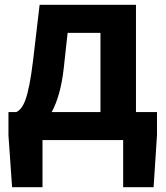

<svg xmlns="http://www.w3.org/2000/svg" viewBox="-20 -580 687 795"><path d="M15 -20 30 195H156V0H490V195H616L630 -20V-116H543V-560H144L117 -330C97 -166 76 -131 48 -116H15ZM244 -298 260 -444H396V-116H194C217 -158 235 -217 244 -298Z"/></svg>

Font: Noto Sans KR Bold
Style: Regular
Weight: 700
Designer: Ryoko NISHIZUKA  (kana & ideographs); Paul D. Hunt (Latin, Greek & Cyrillic); Wenlong ZHANG  (bopomofo); Sandoll Communi
Foundry: Adobe Systems Incorporated
Version: Version 1.004;PS 1.004;hotconv 1.0.82;makeotf.lib2.5.63406